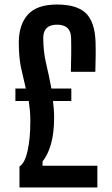

<svg xmlns="http://www.w3.org/2000/svg" viewBox="-20 -828 496 848"><path d="M66 0V-93Q89 -106 101.5 -160.5Q114 -215 114 -293Q114 -319 112 -340.5Q110 -362 107 -382H48V-437H94Q83 -482 73 -528.5Q63 -575 63 -643Q64 -721 104 -764.5Q144 -808 232 -808Q320 -808 359.5 -769.5Q399 -731 402 -643Q403 -616 402.5 -577Q402 -538 401 -511H293Q294 -544 294.5 -586Q295 -628 294 -662Q292 -719 232 -719Q172 -719 171 -662Q171 -601 183.5 -548.5Q196 -496 207 -437H295V-382H214Q216 -365 217.5 -347Q219 -329 219 -309Q219 -240 205 -191.5Q191 -143 168 -115V-96H410V0Z"/></svg>

Font: Big Shoulders Display
Style: Bold
Weight: 700
Designer: Patric King
Foundry: XO Type Co
Version: Version 1.000; ttfautohint (v1.8.2)